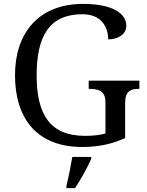

<svg xmlns="http://www.w3.org/2000/svg" viewBox="-20 -744 754 985"><path d="M401 10C487 10 555 -5 622 -36V-216C622 -279 653 -288 691 -288H695V-330H435V-288H439C483 -288 521 -279 521 -220V-59C493 -51 455 -47 417 -47C235 -47 168 -158 168 -358C168 -558 233 -671 403 -671C501 -671 535 -604 535 -542C587 -542 628 -569 628 -612C628 -676 555 -724 407 -724C177 -724 57 -574 57 -358C57 -137 169 10 401 10ZM321 208V221H365C393 179 430 113 448 71V61H351C343 109 332 164 321 208Z"/></svg>

Font: Noto Serif Devanagari
Style: Regular
Weight: 400
Designer: Universal Thirst, Indian Type Foundry and the Monotype Design Team
Foundry: Monotype Imaging Inc.
Version: Version 2.004